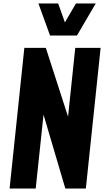

<svg xmlns="http://www.w3.org/2000/svg" viewBox="-20 -1085 599 1105"><path d="M268.1 -880.4 201.2 -1064.9H314.9L353.5 -956.1L417 -1064.9H530.8L422.9 -880.4ZM35.2 0 120.1 -809.6H243.7L371.6 -413.6L413.1 -809.6H559.1L474.1 0H356L230.5 -425.3L185.5 0Z"/></svg>

Font: Oswald
Style: Bold
Weight: 700
Designer: Vernon Adams
Foundry: Vernon Adams
Version: 3.0; ttfautohint (v0.94.23-7a4d-dirty) -l 8 -r 50 -G 200 -x 